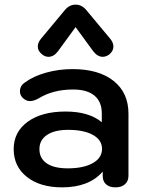

<svg xmlns="http://www.w3.org/2000/svg" viewBox="-20 -798 627 828"><path d="M39 -155Q39 -229 99.5 -273Q160 -317 263 -317Q363 -317 419 -271V-309Q419 -359 387.5 -385.5Q356 -412 295 -412Q209 -412 147 -374Q126 -362 109 -362Q91 -362 76 -378Q66 -389 66 -404Q66 -428 87 -442Q123 -469 178 -484.5Q233 -500 293 -500Q406 -500 470 -449Q534 -398 534 -308V-40Q534 -17 519 -3.5Q504 10 478 10Q452 10 437.5 -3Q423 -16 423 -39V-58Q364 10 248 10Q153 10 96 -35Q39 -80 39 -155ZM420 -156Q420 -194 381 -216Q342 -238 274 -238Q215 -238 182.5 -216Q150 -194 150 -155Q150 -115 181.5 -93.5Q213 -72 272 -72Q340 -72 380 -94.5Q420 -117 420 -156ZM143 -597Q143 -614 156 -630L261 -756Q280 -778 306 -778Q332 -778 351 -756L456 -630Q469 -614 469 -597Q469 -578 451 -563Q437 -553 423 -553Q401 -553 382 -577L306 -681L230 -577Q212 -553 189 -553Q175 -553 162 -563Q143 -578 143 -597Z"/></svg>

Font: Kodchasan SemiBold
Style: Regular
Weight: 600
Version: Version 1.000; ttfautohint (v1.6)